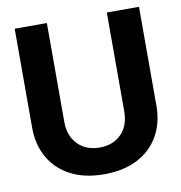

<svg xmlns="http://www.w3.org/2000/svg" viewBox="-80 -772 810 858"><g transform="rotate(-10 325.0 -343.0)"><path d="M325 12Q237 12 174 -20.5Q111 -53 77 -112Q43 -171 43 -249V-698H189V-249Q189 -206 206 -175Q223 -144 253.5 -126.5Q284 -109 325 -109Q367 -109 397.5 -126.5Q428 -144 444.5 -175Q461 -206 461 -249V-698H607V-249Q607 -171 573 -112Q539 -53 476 -20.5Q413 12 325 12Z"/></g></svg>

Font: Azeret Mono SemiBold
Style: Regular
Weight: 600
Designer: Martin Vácha
Foundry: Displaay
Version: Version 1.002